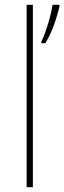

<svg xmlns="http://www.w3.org/2000/svg" viewBox="-20 -780 268 800"><path d="M228 -754Q219 -715 204.5 -675Q190 -635 169 -600H152V-606Q160 -621 170 -649.5Q180 -678 188 -708.5Q196 -739 199 -760H228ZM117 0H91V-760H117Z"/></svg>

Font: Noto Sans Thin
Style: Regular
Weight: 100
Designer: Monotype Design Team
Foundry: Monotype Imaging Inc.
Version: Version 2.007